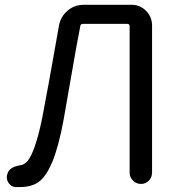

<svg xmlns="http://www.w3.org/2000/svg" viewBox="-20 -753 743 786"><path d="M63.5 12.7Q51.8 12.7 42 12.7Q24.4 10.7 14.6 -4.9Q7.8 -15.6 7.8 -28.3Q7.8 -34.2 9.8 -39.1Q15.6 -68.4 61.5 -76.2Q79.1 -78.1 92.8 -93.8Q106.4 -109.4 122.1 -152.8Q137.7 -196.3 153.3 -272.5Q173.8 -377 221.7 -649.4Q228.5 -685.5 256.8 -709.5Q285.2 -733.4 322.3 -733.4H517.6Q553.7 -733.4 578.1 -708.5Q602.5 -683.6 602.5 -648.4V-45.9Q602.5 -27.3 589.4 -13.7Q576.2 0 557.1 0Q538.1 0 524.4 -13.7Q510.7 -27.3 510.7 -45.9V-645.5Q510.7 -655.3 501 -655.3H319.3Q309.6 -655.3 308.6 -645.5Q294.9 -576.2 272.9 -448.7Q251 -321.3 240.2 -261.7Q219.7 -151.4 194.3 -90.8Q168.9 -30.3 139.2 -8.8Q109.4 12.7 63.5 12.7Z"/></svg>

Font: Gen Jyuu GothicX Regular
Style: Regular
Weight: 400
Designer: [Source Han Sans]
Ryoko NISHIZUKA  (kana & ideographs); Paul D. Hunt (Latin, Greek & Cyrillic); Wenlong ZHANG  (bopomofo
Version: Version 1.002.20150607